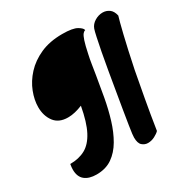

<svg xmlns="http://www.w3.org/2000/svg" viewBox="-193 -901 1182 1212"><g transform="rotate(-30 398.0 -294.5)"><path d="M168 144Q113 144 82.5 119Q52 94 52 42Q52 34 53 24Q54 14 56 3Q120 3 166.5 -22.5Q213 -48 245.5 -110Q278 -172 298 -282Q271 -271 244.5 -264.5Q218 -258 192 -258Q125 -258 92.5 -301.5Q60 -345 60 -408Q60 -460 82 -517Q104 -574 149 -623Q194 -672 262 -702.5Q330 -733 422 -733Q498 -733 529 -714.5Q560 -696 560 -681Q552 -681 542.5 -670Q533 -659 523 -629Q513 -599 501 -541Q494 -510 488.5 -474.5Q483 -439 477 -402Q465 -328 451 -251Q437 -174 415.5 -103.5Q394 -33 361.5 23Q329 79 282 111.5Q235 144 168 144ZM548 134Q525 134 506.5 118Q488 102 488 60Q488 49 490 33.5Q492 18 498 -22Q505 -67 515 -127.5Q525 -188 536.5 -255.5Q548 -323 559 -388.5Q570 -454 581 -511Q592 -568 600.5 -607.5Q609 -647 614 -661Q624 -689 652 -706Q680 -723 710 -723Q736 -723 757.5 -708Q779 -693 787 -657Q778 -629 756 -538.5Q734 -448 705 -308Q689 -223 670.5 -121.5Q652 -20 634 96Q622 109 598 121.5Q574 134 548 134Z"/></g></svg>

Font: Agbalumo
Style: Regular
Weight: 400
Designer: Raphael Alegbeleye
Foundry: Sorkin Type Co.
Version: Version 1.000; ttfautohint (v1.8.4)